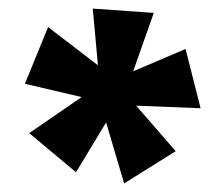

<svg xmlns="http://www.w3.org/2000/svg" viewBox="-20 -748 512 447"><path d="M269 -321 227 -463 157 -347 48 -438 170 -522 38 -553 92 -685 208 -596 196 -728 338 -718 290 -582 412 -634 447 -496 297 -502 389 -396Z"/></svg>

Font: Ysabeau Office Black
Style: Regular
Weight: 900
Designer: Christian Thalmann (Catharsis Fonts)
Version: Version 2.001;gftools[0.9.30]; featfreeze: tnum,lnum,ss02